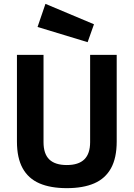

<svg xmlns="http://www.w3.org/2000/svg" viewBox="-20 -965 694 997"><path d="M327 12Q242 12 184.5 -13Q127 -38 97.5 -91.5Q68 -145 68 -230V-680H206V-227Q206 -166 236 -137Q266 -108 327 -108Q388 -108 418 -137.5Q448 -167 448 -227V-680H586V-230Q586 -145 556.5 -91.5Q527 -38 469.5 -13Q412 12 327 12ZM435 -746 175 -825 216 -945 468 -839Z"/></svg>

Font: Titillium Web
Style: Bold
Weight: 700
Designer: Mohamed Gaber, Accademia di Belle Arti di Urbino
Foundry: Kief Type Foundry, Accademia di Belle Arti di Urbino
Version: Version 3.000